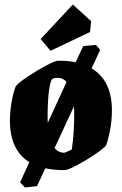

<svg xmlns="http://www.w3.org/2000/svg" viewBox="-20 -742 539 851"><path d="M476 -254Q476 -208 468 -166Q460 -124 450 -97Q437 -82 397.5 -55.5Q358 -29 319 -8.5Q280 12 265 12Q221 12 181 4L144 83L91 89L69 66L110 -23Q24 -77 24 -207Q24 -249 32 -292.5Q40 -336 50 -360Q63 -376 103.5 -403Q144 -430 184.5 -451.5Q225 -473 239 -473Q283 -473 315 -466L349 -538L405 -543L424 -521L386 -439Q476 -385 476 -254ZM192 -198 275 -379Q259 -397 236 -397Q222 -397 215 -394Q204 -390 197.5 -343Q191 -296 191 -222Q191 -206 192 -198ZM309 -239Q309 -260 308 -271L222 -86Q239 -65 265 -65Q270 -66 298 -79Q309 -147 309 -239ZM204 -517 160 -569 303 -722 384 -648 379 -600Z"/></svg>

Font: Grenze ExtraBold
Style: Regular
Weight: 800
Designer: Renata Polastri
Foundry: Omnibus-Type
Version: Version 1.002; ttfautohint (v1.8)